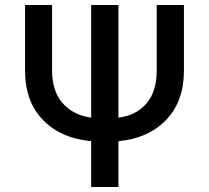

<svg xmlns="http://www.w3.org/2000/svg" viewBox="-20 -747 834 767"><path d="M606 -727.1H714.8V-465.3Q714.8 -341.3 643.3 -267.6Q571.8 -193.8 453.1 -183.1V0H344.2V-183.1Q224.1 -193.8 152.1 -267.3Q80.1 -340.8 80.1 -465.3V-727.1H188V-465.3Q188 -383.8 229.5 -335.7Q271 -287.6 344.2 -276.9V-727.1H453.1V-276.9Q524.4 -286.1 565.2 -333.7Q606 -381.3 606 -465.3Z"/></svg>

Font: Interop Med
Style: Regular
Weight: 500
Designer: Rasmus Andersson, Google, Jang Haemin
Foundry: jhaemin
Version: Version 1.007